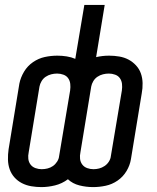

<svg xmlns="http://www.w3.org/2000/svg" viewBox="-20 -755 640 783"><path d="M149 8Q149 8 149 8Q149 8 149 8Q128 8 107.5 4.5Q87 1 69.5 -8Q52 -17 39 -31.5Q26 -46 19.5 -64.5Q13 -83 12.5 -104Q12 -125 15 -146L59 -414Q64 -439 78 -462.5Q92 -486 114.5 -501.5Q137 -517 162.5 -522.5Q188 -528 214 -528Q214 -528 214 -528Q214 -528 214 -528Q233 -528 252 -525Q271 -522 287 -515L324 -735H407L372 -522Q385 -525 398 -526.5Q411 -528 425 -528Q425 -528 425 -528Q425 -528 425 -528Q446 -528 466.5 -524.5Q487 -521 504 -512Q521 -503 534.5 -488.5Q548 -474 554.5 -455.5Q561 -437 561.5 -416Q562 -395 558 -374L514 -106Q510 -81 496 -57.5Q482 -34 459.5 -18.5Q437 -3 411 2.5Q385 8 360 8Q360 8 360 8Q360 8 360 8Q331 8 303.5 1Q276 -6 257 -24Q233 -6 204.5 1Q176 8 149 8ZM150 -65Q162 -65 174 -68Q186 -71 196 -78Q206 -85 213 -96Q220 -107 221 -118L266 -386Q268 -400 266.5 -413Q265 -426 258 -436Q251 -446 238.5 -450.5Q226 -455 213 -455Q201 -455 189 -452Q177 -449 166.5 -442Q156 -435 149.5 -424Q143 -413 141 -402L97 -134Q94 -120 95.5 -107Q97 -94 104.5 -84Q112 -74 124.5 -69.5Q137 -65 150 -65ZM361 -65Q373 -65 384.5 -68Q396 -71 406.5 -78Q417 -85 424 -96Q431 -107 432 -118L477 -386Q479 -400 477.5 -413Q476 -426 469 -436Q462 -446 449.5 -450.5Q437 -455 424 -455Q412 -455 400 -452Q388 -449 377.5 -442Q367 -435 360.5 -424Q354 -413 352 -402L308 -134Q305 -120 306.5 -107Q308 -94 315.5 -84Q323 -74 335.5 -69.5Q348 -65 361 -65Z"/></svg>

Font: Iosevka SS04 Extended
Style: Italic
Weight: 400
Width: 7
Italic angle: -9°
Monospace: yes
Designer: Belleve Invis
Foundry: Belleve Invis
Version: Version 19.0.0; ttfautohint (v1.8.4)